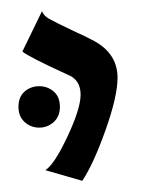

<svg xmlns="http://www.w3.org/2000/svg" viewBox="-20 -476 275 343"><path d="M100 -343Q30 -375 20 -384L55 -456Q58 -448 67.5 -442.5Q77 -437 119 -417Q124 -415 127 -413.5Q130 -412 135 -409.5Q140 -407 144 -405Q190 -382 190 -337Q190 -304 168.5 -243.5Q147 -183 127 -153L61 -172Q77 -182 100.5 -232Q124 -282 124 -307Q124 -334 100 -343ZM13 -285Q13 -303 24 -312.5Q35 -322 50 -322Q65 -322 76 -312.5Q87 -303 87 -285Q87 -268 76 -258Q65 -248 50 -248Q35 -248 24 -258Q13 -268 13 -285Z"/></svg>

Font: Bellefair
Style: Regular
Weight: 400
Designer: Nick Shinn, Liron Lavi Turkenic
Foundry: Shinntype
Version: Version 1.003;PS 001.003;hotconv 1.0.88;makeotf.lib2.5.64775